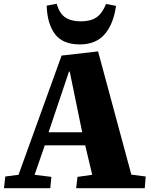

<svg xmlns="http://www.w3.org/2000/svg" viewBox="-20 -996 798 1016"><path d="M499 -724 675 -72 751 -62 746 0H383L390 -60L468 -71L431 -227H217L163 -71L252 -60L246 0H1L8 -62L78 -71L306 -702ZM237 -296H415L349 -617H345ZM280 -976Q295 -924 326 -903.5Q357 -883 408 -883Q460 -883 491 -904.5Q522 -926 541 -975L594 -965Q581 -870 534.5 -815.5Q488 -761 403 -761Q312 -761 271 -815.5Q230 -870 227 -966Z"/></svg>

Font: Literata 36pt ExtraBold
Style: Italic
Weight: 800
Italic angle: -2°
Designer: Latin by Veronika Burian and Jose Scaglione. Greek by Irene Vlachou. Cyrillic by Vera Evstafieva
Foundry: TypeTogether
Version: Version 3.002